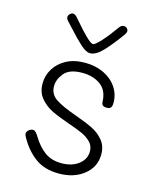

<svg xmlns="http://www.w3.org/2000/svg" viewBox="-111 -803 709 882"><g transform="rotate(15 243.5 -362.0)"><path d="M66 -116Q59 -128 59 -133Q59 -144 70 -152.5Q81 -161 92 -159Q97 -158 103 -151.5Q109 -145 115 -135Q140 -93 172.5 -69Q205 -45 253 -45Q303 -45 334.5 -69.5Q366 -94 366 -131Q366 -157 349 -174.5Q332 -192 307 -203.5Q282 -215 238 -230Q186 -248 153.5 -264Q121 -280 98 -307.5Q75 -335 75 -377Q75 -414 94.5 -446.5Q114 -479 151 -499Q188 -519 240 -519Q290 -519 329.5 -500Q369 -481 391 -448Q413 -415 413 -375Q413 -359 407.5 -352Q402 -345 388 -345Q374 -345 368.5 -351Q363 -357 363 -367Q361 -421 326 -446Q291 -471 240 -471Q179 -471 154 -441Q129 -411 129 -378Q129 -340 161.5 -318.5Q194 -297 260 -274Q313 -255 344.5 -239.5Q376 -224 398 -197.5Q420 -171 420 -131Q420 -72 373 -34Q326 4 253 4Q185 4 140.5 -29Q96 -62 66 -116ZM389 -708Q389 -703 383 -693Q343 -637 310 -602Q277 -567 249 -567Q230 -567 202.5 -592Q175 -617 139 -657L114 -684Q106 -692 106 -701Q106 -709 113 -716Q120 -723 128 -723Q139 -723 153 -705Q233 -611 251 -611Q261 -611 288 -640.5Q315 -670 349 -718Q357 -728 369 -728Q377 -728 383 -722Q389 -716 389 -708Z"/></g></svg>

Font: Mali Light
Style: Regular
Weight: 300
Designer: Kitiyaporn Chalermlarp | Katatrad Aksorn Co.,Ltd.
Foundry: Cadson Demak Co.,Ltd.
Version: Version 1.000; ttfautohint (v1.6)